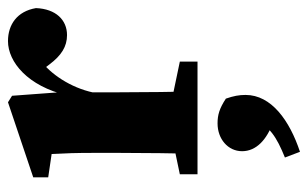

<svg xmlns="http://www.w3.org/2000/svg" viewBox="-172 -368 808 505"><g transform="rotate(-90 232.5 -115.0)"><path d="M27.1 0H323.4V-46.5L227.8 -66.5H122.7L27.1 -46.5V0ZM80.4 0H245.7C243.7 -45 242.7 -148 242.7 -210V-365L233.6 -487.8L216.5 -498.5L19.1 -432.1V-392.7L80.4 -383.7C82.4 -343.7 83.4 -323.5 83.4 -268.5V-210C83.4 -148 82.4 -45 80.4 0ZM242.2 -274.4C255.1 -334.1 291.1 -387 327.1 -413.2L286.8 -427.7L315.9 -389.6C339.7 -358 363 -343.2 393.2 -343.2C433.2 -343.2 462.1 -372.8 464.2 -424.9C455.8 -474.4 420.8 -498.5 377.4 -498.5C322.5 -498.5 258.9 -446.3 234.8 -343.1H206.8L242.2 -274.4ZM235.8 126.4C235.8 109.1 233.1 94.9 226.1 74.6C199.8 57.3 182.7 52.7 160.9 52.7C120.2 52.7 87.8 79.9 87.8 117.3C87.8 154.6 118.4 182.5 164 198.7L179.5 138.5C154.1 191.1 124.5 208.1 71.2 229.9L86.2 269.5C168.5 242.2 235.8 194.2 235.8 126.4Z"/></g></svg>

Font: Source Serif Variable
Style: Regular
Weight: 389
Designer: Frank Grießhammer
Foundry: Adobe Systems Incorporated
Version: Version 3.001;hotconv 1.0.111;makeotfexe 2.5.65597